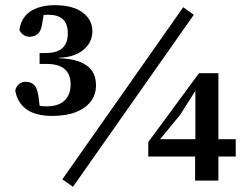

<svg xmlns="http://www.w3.org/2000/svg" viewBox="-20 -694 958 742"><path d="M182 -246Q118 -246 82.5 -271.5Q47 -297 39 -344Q43 -361 54 -369.5Q65 -378 79 -378Q98 -378 110.5 -367Q123 -356 128 -326L136 -264L104 -291Q116 -288 129.5 -285.5Q143 -283 160 -283Q206 -283 229.5 -305.5Q253 -328 253 -368Q253 -406 230.5 -426.5Q208 -447 159 -447H133V-489H156Q200 -489 221 -508Q242 -527 242 -565Q242 -602 223 -619.5Q204 -637 167 -637Q153 -637 140.5 -635.5Q128 -634 114 -631L152 -655L142 -597Q138 -573 125.5 -562.5Q113 -552 95 -552Q80 -552 70 -559.5Q60 -567 55 -578Q59 -610 77 -631.5Q95 -653 124.5 -663.5Q154 -674 191 -674Q261 -674 299 -646Q337 -618 337 -573Q337 -531 303 -502Q269 -473 210 -471L207 -469Q279 -467 315 -441Q351 -415 351 -364Q351 -328 330.5 -301.5Q310 -275 272.5 -260.5Q235 -246 182 -246ZM262 28 221 -1 688 -666 729 -637ZM734 4V-115L735 -131V-348H717L754 -373L676 -250L588 -143L597 -178V-156H891V-89H553V-145L749 -411H824V4Z"/></svg>

Font: Source Serif 4 SemiBold
Style: Regular
Weight: 600
Designer: Frank Grießhammer
Foundry: Adobe Systems Incorporated
Version: Version 4.004;hotconv 1.0.116;makeotfexe 2.5.65601